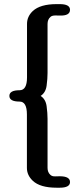

<svg xmlns="http://www.w3.org/2000/svg" viewBox="-20 -708 376 909"><path d="M262.7 180.7H248.5Q169.9 180.7 135.3 147.9Q107.4 121.6 107.4 86.9V-166Q107.4 -227.1 72.8 -227.1Q24.4 -227.1 24.4 -253.9Q24.4 -280.8 72.8 -280.8Q107.9 -280.8 107.9 -341.8V-594.7Q107.9 -629.9 135.3 -655.8Q170.4 -688.5 248.5 -688.5H262.7Q311.5 -688.5 311.5 -661.6Q311.5 -632.8 262.7 -634.3L242.7 -634.8Q226.1 -634.8 218.8 -627.9Q205.1 -615.7 205.1 -594.7V-362.3Q205.1 -335.4 200.7 -302.5Q196.3 -269.5 172.4 -253.9Q196.3 -238.3 200.7 -205.3Q205.1 -172.4 205.1 -145.5V86.9Q205.1 107.9 218.8 120.1Q227.1 127.9 242.7 127L262.7 126.5Q311.5 126.5 311.5 153.8Q311.5 180.7 262.7 180.7Z"/></svg>

Font: Gayathri
Style: Bold
Weight: 700
Designer: Binoy Dominic <binoy.domenic@gmail.com>
Foundry: SMC
Version: Version 1.000